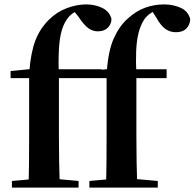

<svg xmlns="http://www.w3.org/2000/svg" viewBox="-20 -850 882 870"><path d="M34 0V-30L147 -40H226L336 -30V0ZM109 0Q111 -58 111.5 -117.5Q112 -177 112 -235V-496H28V-528L159 -541L112 -516L113 -528Q120 -614 140.5 -667Q161 -720 201 -760Q237 -796 282.5 -813Q328 -830 370 -830Q411 -830 443.5 -814Q476 -798 485 -765Q485 -741 468.5 -724.5Q452 -708 423 -708Q400 -708 380 -722.5Q360 -737 335 -775L313 -802V-817H360V-809Q342 -806 325 -798.5Q308 -791 292 -774Q272 -751 261 -716Q250 -681 247 -627Q244 -573 247 -491V-235Q247 -177 248 -117.5Q249 -58 251 0ZM181 -496V-536H441V-496ZM385 0V-30L498 -40H582L695 -30V0ZM460 0Q462 -58 462.5 -117.5Q463 -177 463 -235V-496H379V-528L510 -541L463 -516L464 -527Q471 -622 496 -677Q521 -732 558 -765Q596 -800 637.5 -815Q679 -830 723 -830Q765 -830 799 -814.5Q833 -799 842 -763Q841 -738 824.5 -721Q808 -704 777 -704Q751 -704 730 -718.5Q709 -733 689 -769L664 -808V-817H711V-809Q686 -805 665.5 -792Q645 -779 633 -761Q616 -734 607.5 -699.5Q599 -665 597 -618.5Q595 -572 598 -511V-235Q598 -177 599 -117.5Q600 -58 602 0ZM531 -496V-536H735V-496Z"/></svg>

Font: Noto Serif TC
Style: Bold
Weight: 700
Designer: Ryoko NISHIZUKA 西塚涼子 (kana & ideographs); Frank Grießhammer (Latin, Greek & Cyrillic); Wenlong ZHANG 张文龙 (bopomofo); San
Foundry: Adobe
Version: Version 2.002-H1;hotconv 1.1.0;makeotfexe 2.6.0